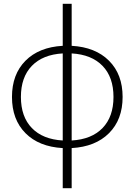

<svg xmlns="http://www.w3.org/2000/svg" viewBox="-20 -770 708 1010"><path d="M357 -529Q482 -522 553.5 -450.5Q625 -379 625 -260Q625 -141 553.5 -69.5Q482 2 357 9V220H310V9Q185 2 114 -69.5Q43 -141 43 -260Q43 -379 114 -450.5Q185 -522 310 -529V-750H357ZM357 -31Q462 -37 519.5 -96.5Q577 -156 577 -260Q577 -364 519.5 -423.5Q462 -483 357 -489ZM310 -489Q205 -483 147.5 -423.5Q90 -364 90 -260Q90 -156 147.5 -96.5Q205 -37 310 -31Z"/></svg>

Font: Mplus 1p Light
Style: Regular
Weight: 300
Version: Version 1.061